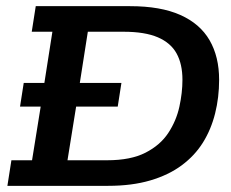

<svg xmlns="http://www.w3.org/2000/svg" viewBox="-20 -603 750 623"><path d="M45 -257 57 -334H124L150 -500H83L96 -583H402Q501 -583 565 -554.5Q629 -526 660 -472.5Q691 -419 691 -344Q691 -287 678 -235Q665 -183 638.5 -140.5Q612 -98 569.5 -66.5Q527 -35 467.5 -17.5Q408 0 331 0H4L17 -83H84L112 -257ZM199 -83H328Q404 -83 452 -107.5Q500 -132 526 -171.5Q552 -211 562 -256.5Q572 -302 572 -344Q572 -395 553 -429.5Q534 -464 492 -482Q450 -500 381 -500H265L239 -334H374L362 -257H227Z"/></svg>

Font: Rokkitt SemiBold SemiBold
Style: Italic
Weight: 600
Italic angle: -9°
Version: Version 3.103